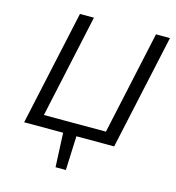

<svg xmlns="http://www.w3.org/2000/svg" viewBox="-122 -762 973 1061"><g transform="rotate(15 364.0 -231.5)"><path d="M639 -658H719L576 0H360L352 195H293L284 0H61L204 -658H284L156 -67H511Z"/></g></svg>

Font: EauTest Medium
Style: Italic
Weight: 500
Italic angle: -12°
Designer: Christian Thalmann (Catharsis Fonts)
Version: Version 0.001;PS 000.001;hotconv 1.0.88;makeotf.lib2.5.64775